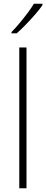

<svg xmlns="http://www.w3.org/2000/svg" viewBox="-20 -1016 249 1036"><path d="M123 0H84V-760H123ZM209 -996V-988Q194 -966 170.5 -939Q147 -912 120.5 -884.5Q94 -857 70 -836H42V-843Q62 -863 85 -890.5Q108 -918 129 -946Q150 -974 163 -996Z"/></svg>

Font: Noto Sans Disp ExtLt
Style: Regular
Weight: 200
Designer: Monotype Design Team
Foundry: Monotype Imaging Inc.
Version: Version 2.000;GOOG;noto-source:20170915:90ef993387c0